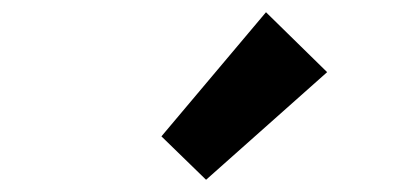

<svg xmlns="http://www.w3.org/2000/svg" viewBox="-20 -944 666 314"><path d="M244 -721 415 -924 515 -826 317 -650Z"/></svg>

Font: `nÑOS-|
Style: Bold
Weight: 700
Designer: Ryoko NISHIZUKA ¬âXZm¬º[P (kana & ideographs); Paul D. Hunt (Latin, Greek & Cyrillic); Wenlong ZHANG _ e¬á¬ü¬ô (bopomof
Foundry: Adobe Systems Incorporated
Version: Version 1.00 June 24, 2014, initial release